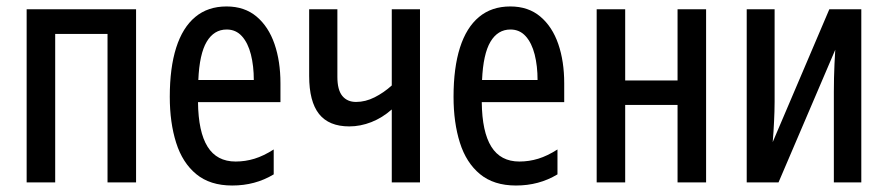

<svg xmlns="http://www.w3.org/2000/svg" viewBox="-20 -568 2766 598"><path d="M403.8 -539.1V0H314.9V-462.4H151.9V0H63V-539.1Z M685.5 -547.9Q741.7 -547.9 779.1 -516.4Q816.4 -484.9 835 -430.9Q853.5 -377 853.5 -308.6V-250H596.7Q597.7 -157.2 626.5 -111.1Q655.3 -64.9 713.9 -64.9Q744.1 -64.9 772.7 -73.7Q801.3 -82.5 832.5 -102.5V-24.9Q803.2 -7.3 771.2 1.2Q739.3 9.8 703.1 9.8Q634.3 9.8 591.3 -25.6Q548.3 -61 528.6 -123.5Q508.8 -186 508.8 -266.6Q508.8 -356.9 528.8 -419.7Q548.8 -482.4 588.1 -515.1Q627.4 -547.9 685.5 -547.9ZM686 -476.1Q646.5 -476.1 623.8 -438Q601.1 -399.9 597.7 -318.8H770.5Q770.5 -362.3 761.5 -398.2Q752.4 -434.1 733.6 -455.1Q714.8 -476.1 686 -476.1Z M1030.8 -539.1V-328.6Q1030.8 -288.1 1046.1 -269.3Q1061.5 -250.5 1088.9 -250.5Q1118.2 -250.5 1146.7 -264.9Q1175.3 -279.3 1200.2 -301.8V-539.1H1288.1V0H1200.2V-227.1Q1170.9 -201.2 1136.7 -187.7Q1102.5 -174.3 1067.9 -174.3Q1004.4 -174.3 973.6 -213.1Q942.9 -252 942.9 -331.5V-539.1Z M1569.3 -547.9Q1625.5 -547.9 1662.8 -516.4Q1700.2 -484.9 1718.8 -430.9Q1737.3 -377 1737.3 -308.6V-250H1480.5Q1481.4 -157.2 1510.3 -111.1Q1539.1 -64.9 1597.7 -64.9Q1627.9 -64.9 1656.5 -73.7Q1685.1 -82.5 1716.3 -102.5V-24.9Q1687 -7.3 1655 1.2Q1623 9.8 1586.9 9.8Q1518.1 9.8 1475.1 -25.6Q1432.1 -61 1412.4 -123.5Q1392.6 -186 1392.6 -266.6Q1392.6 -356.9 1412.6 -419.7Q1432.6 -482.4 1471.9 -515.1Q1511.2 -547.9 1569.3 -547.9ZM1569.8 -476.1Q1530.3 -476.1 1507.6 -438Q1484.9 -399.9 1481.4 -318.8H1654.3Q1654.3 -362.3 1645.3 -398.2Q1636.2 -434.1 1617.4 -455.1Q1598.6 -476.1 1569.8 -476.1Z M1927.2 -539.1V-317.4H2090.3V-539.1H2179.2V0H2090.3V-241.2H1927.2V0H1838.4V-539.1Z M2392.6 -539.1V-251Q2392.6 -235.4 2392.1 -220.5Q2391.6 -205.6 2390.9 -190.4Q2390.1 -175.3 2389.2 -159.4Q2388.2 -143.6 2386.7 -125.5L2563 -539.1H2662.6V0H2577.1V-281.7Q2577.1 -303.7 2577.6 -325.4Q2578.1 -347.2 2579.1 -369.1Q2580.1 -391.1 2581.5 -413.1L2404.8 0H2305.7V-539.1Z"/></svg>

Font: Open Sans Condensed Medium
Style: Regular
Weight: 500
Width: 3
Designer: Monotype Design Team
Foundry: Monotype Imaging Inc.
Version: Version 3.000